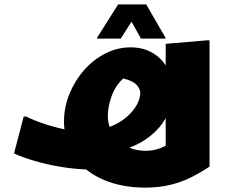

<svg xmlns="http://www.w3.org/2000/svg" viewBox="-20 -776 1056 876"><path d="M936 -16Q899 9 856 31Q813 53 760.5 66.5Q708 80 640 80Q562 80 493 59Q424 38 373 -3Q314 -5 253 -15.5Q192 -26 137.5 -42Q83 -58 44 -76L88 -244H100Q134 -227 180.5 -211.5Q227 -196 274 -186Q272 -203 272 -220Q272 -287 297 -348Q322 -409 364.5 -457Q407 -505 461.5 -532.5Q516 -560 576 -560Q630 -560 671 -537.5Q712 -515 736 -477V-576L924 -592H936ZM472 -248Q472 -221 480 -197Q525 -214 556.5 -241Q588 -268 604 -297.5Q620 -327 620 -352Q620 -371 602.5 -389.5Q585 -408 542 -418Q505 -383 488.5 -335.5Q472 -288 472 -248ZM644 -88Q669 -88 692 -94Q715 -100 736 -111V-237Q710 -191 667 -156.5Q624 -122 570 -102Q604 -88 644 -88ZM623 -600 580 -677 531 -600H423V-604L519 -756H647L735 -604V-600Z"/></svg>

Font: Kufam Black
Style: Italic
Weight: 900
Italic angle: -11°
Designer: Artur Schmal
Foundry: Original Type
Version: Version 1.301; ttfautohint (v1.8.3)